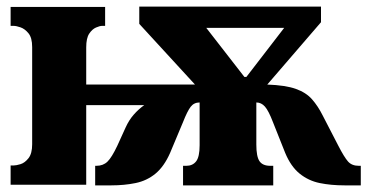

<svg xmlns="http://www.w3.org/2000/svg" viewBox="-20 -557 1108 579"><path d="M12 0V-58H21Q29 -58 42 -62Q55 -66 66 -80Q77 -94 77 -122V-415Q77 -443 66 -456.5Q55 -470 42 -474.5Q29 -479 21 -479H12V-536H297V-479H288Q281 -479 269.5 -474Q258 -469 249 -455.5Q240 -442 240 -414V-302H568L400 -485V-537H948V-490L786 -302Q841 -300 872 -289Q903 -278 921 -257.5Q939 -237 953 -209L1000 -118Q1018 -83 1029.5 -70Q1041 -57 1062 -57H1068V2H1019Q978 2 944 -5Q910 -12 883.5 -33.5Q857 -55 840 -96L803 -189Q790 -223 779 -235.5Q768 -248 753 -248V-121Q753 -85 762.5 -71Q772 -57 795 -57H804V2H532V-57H542Q561 -57 571.5 -70.5Q582 -84 582 -119V-248Q565 -248 555 -235Q545 -222 532 -189L493 -96Q475 -55 449 -33.5Q423 -12 389 -5Q355 2 316 2H267V-57H271Q291 -57 304 -69.5Q317 -82 334 -118L359 -173Q369 -195 383.5 -211.5Q398 -228 415 -240H240V0ZM717 -325H723L837 -473H602Z"/></svg>

Font: Noto Serif Condensed Black
Style: Regular
Weight: 900
Width: 3
Designer: Monotype Design Team
Foundry: Monotype Imaging Inc.
Version: Version 2.015; ttfautohint (v1.8.4.7-5d5b)